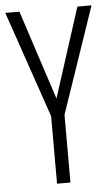

<svg xmlns="http://www.w3.org/2000/svg" viewBox="-52 -750 458 785"><g transform="rotate(-5 177.0 -357.0)"><path d="M178 -347 296 -714H354L205 -278V0H150V-277L0 -714H58Z"/></g></svg>

Font: Noto Sans Hebrew ExtraCondensed Light
Style: Regular
Weight: 300
Width: 2
Designer: Monotype Design Team
Foundry: Monotype Imaging Inc.
Version: Version 2.004; ttfautohint (v1.8.4.7-5d5b)